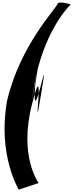

<svg xmlns="http://www.w3.org/2000/svg" viewBox="-20 -1053 587 1534"><path d="M289 409C289 409 127 196 237 -226C351 -674 231 164 308 -299C389 -787 231 51 261 -371C331 -819 183 55 252 -362C325 -804 539 -1014 543 -1014C571 -1014 444 -1051 439 -1021C434 -991 138 -690 36 -245C-40 187 129 456 128 461C127 466 285 409 289 409Z"/></svg>

Font: PlasticEraser
Style: It
Weight: 400
Foundry: Cannot Into Space Fonts
Version: Version 0.43